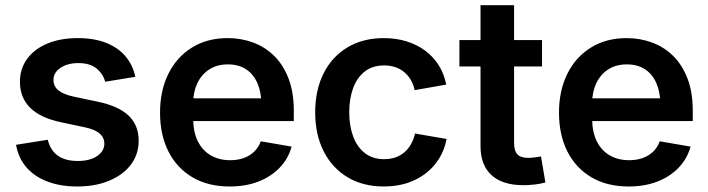

<svg xmlns="http://www.w3.org/2000/svg" viewBox="-20 -692 2671 724"><path d="M271 11.2Q208.5 11.2 159.7 -7.1Q110.8 -25.4 80.1 -60.5Q49.3 -95.7 40.5 -146L160.2 -165Q169.9 -125 198.2 -105Q226.6 -85 272.9 -85Q319.3 -85 346.4 -103.8Q373.5 -122.6 373.5 -149.9Q373.5 -173.3 355.5 -188.7Q337.4 -204.1 300.3 -211.9L208.5 -231.4Q131.3 -248 93.3 -286.1Q55.2 -324.2 55.2 -383.8Q55.2 -433.6 82.8 -470.7Q110.4 -507.8 159.4 -528.1Q208.5 -548.3 273.4 -548.3Q335.4 -548.3 380.6 -530.3Q425.8 -512.2 453.4 -479.5Q481 -446.8 490.2 -402.3L376.5 -383.8Q368.7 -413.6 344 -433.8Q319.3 -454.1 275.4 -454.1Q234.9 -454.1 208.3 -436.3Q181.6 -418.5 181.6 -390.6Q181.6 -367.2 199.7 -351.8Q217.8 -336.4 257.8 -327.6L350.6 -308.1Q428.2 -291.5 465.6 -255.4Q502.9 -219.2 502.9 -161.6Q502.9 -109.9 473.4 -71Q443.8 -32.2 391.6 -10.5Q339.4 11.2 271 11.2Z M846.2 11.2Q764.6 11.2 705.8 -23.4Q647 -58.1 615.2 -120.6Q583.5 -183.1 583.5 -267.6Q583.5 -350.6 615 -413.8Q646.5 -477.1 703.9 -512.7Q761.2 -548.3 838.4 -548.3Q889.2 -548.3 934.3 -531.7Q979.5 -515.1 1013.9 -481.2Q1048.3 -447.3 1068.1 -395.8Q1087.9 -344.2 1087.9 -273.9V-235.4H641.1V-321.3H1024.4L965.8 -296.4Q965.8 -342.3 951.4 -376.7Q937 -411.1 908.7 -430.2Q880.4 -449.2 839.4 -449.2Q797.9 -449.2 768.6 -429.9Q739.3 -410.6 723.9 -377.7Q708.5 -344.7 708.5 -304.2V-245.1Q708.5 -194.8 725.8 -159.7Q743.2 -124.5 774.7 -106.2Q806.2 -87.9 848.1 -87.9Q876.5 -87.9 899.4 -96.2Q922.4 -104.5 938.7 -120.4Q955.1 -136.2 963.4 -159.2L1079.6 -139.2Q1067.4 -94.2 1035.2 -60.3Q1002.9 -26.4 955.1 -7.6Q907.2 11.2 846.2 11.2Z M1427.2 11.2Q1348.6 11.2 1290.3 -23.9Q1231.9 -59.1 1200.2 -122.1Q1168.5 -185.1 1168.5 -268.1Q1168.5 -352.1 1200.2 -415.3Q1231.9 -478.5 1290.3 -513.4Q1348.6 -548.3 1427.2 -548.3Q1473.6 -548.3 1512.9 -536.1Q1552.2 -523.9 1583 -501.2Q1613.8 -478.5 1634.3 -446Q1654.8 -413.6 1662.6 -373L1543.5 -352.1Q1539.1 -373.5 1529.1 -390.6Q1519 -407.7 1504.4 -419.9Q1489.7 -432.1 1470.7 -438.7Q1451.7 -445.3 1428.7 -445.3Q1384.8 -445.3 1355.5 -422.4Q1326.2 -399.4 1311.5 -359.4Q1296.9 -319.3 1296.9 -268.6Q1296.9 -217.8 1311.5 -178Q1326.2 -138.2 1355.5 -115Q1384.8 -91.8 1428.7 -91.8Q1452.1 -91.8 1471.4 -98.6Q1490.7 -105.5 1505.4 -118.2Q1520 -130.9 1530 -148.7Q1540 -166.5 1544.9 -188.5L1664.1 -168Q1656.2 -126.5 1635.7 -93.8Q1615.2 -61 1584.2 -37.4Q1553.2 -13.7 1513.7 -1.2Q1474.1 11.2 1427.2 11.2Z M2023.9 -541V-441.4H1712.4V-541ZM1792 -672.4H1918.5V-152.8Q1918.5 -123.5 1930.9 -110.1Q1943.4 -96.7 1972.7 -96.7Q1981.9 -96.7 1996.3 -98.4Q2010.7 -100.1 2020 -102.1L2036.6 -3.9Q2017.1 1.5 1995.4 3.9Q1973.6 6.3 1953.6 6.3Q1875 6.3 1833.5 -31.5Q1792 -69.3 1792 -140.6Z M2350.6 11.2Q2269 11.2 2210.2 -23.4Q2151.4 -58.1 2119.6 -120.6Q2087.9 -183.1 2087.9 -267.6Q2087.9 -350.6 2119.4 -413.8Q2150.9 -477.1 2208.3 -512.7Q2265.6 -548.3 2342.8 -548.3Q2393.6 -548.3 2438.7 -531.7Q2483.9 -515.1 2518.3 -481.2Q2552.7 -447.3 2572.5 -395.8Q2592.3 -344.2 2592.3 -273.9V-235.4H2145.5V-321.3H2528.8L2470.2 -296.4Q2470.2 -342.3 2455.8 -376.7Q2441.4 -411.1 2413.1 -430.2Q2384.8 -449.2 2343.8 -449.2Q2302.2 -449.2 2272.9 -429.9Q2243.7 -410.6 2228.3 -377.7Q2212.9 -344.7 2212.9 -304.2V-245.1Q2212.9 -194.8 2230.2 -159.7Q2247.6 -124.5 2279.1 -106.2Q2310.5 -87.9 2352.5 -87.9Q2380.9 -87.9 2403.8 -96.2Q2426.8 -104.5 2443.1 -120.4Q2459.5 -136.2 2467.8 -159.2L2584 -139.2Q2571.8 -94.2 2539.6 -60.3Q2507.3 -26.4 2459.5 -7.6Q2411.6 11.2 2350.6 11.2Z"/></svg>

Font: Inter 17pt SemiBold
Style: Regular
Weight: 600
Version: Version 4.001;git-66647c0bb